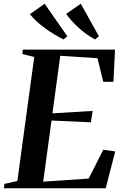

<svg xmlns="http://www.w3.org/2000/svg" viewBox="-36 -1009 661 1029"><path d="M-15.5 0 -12 -23.5 57 -39 147.5 -703.5 83.5 -719.5 86.5 -743H580.5L572 -570.5H517.5L486.5 -697L287 -710L245 -401.5L460.5 -414.5L451 -353.5L240 -363L195.5 -35.5L439.5 -52L517.5 -206.5L581.5 -197.5L530.5 0ZM494 -814.5 473 -797.5Q449.5 -810.5 427.5 -826.2Q405.5 -842 385.8 -860Q366 -878 349 -896.8Q332 -915.5 318.5 -934.5L397 -989ZM325 -814.5 304.5 -797.5Q279.5 -810 253.8 -825.5Q228 -841 204 -858.8Q180 -876.5 159.5 -895.2Q139 -914 124.5 -933L203 -989Z"/></svg>

Font: Merriweather 120pt SemiBold
Style: Italic
Weight: 600
Italic angle: -7.8°
Version: Version 2.101